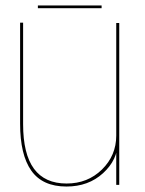

<svg xmlns="http://www.w3.org/2000/svg" viewBox="-20 -676 531 702"><path d="M405 0H416V-592H405V-107.5ZM64.5 -593H53.5V-224Q53.5 -110 94.5 -52Q135.5 6 223 6Q303.5 6 357 -43Q410.5 -92 410.5 -156.5L405 -180Q405 -107.5 352.8 -56.2Q300.5 -5 223.5 -5Q144 -5 104.2 -59Q64.5 -113 64.5 -222ZM118.5 -646H351.5V-656H118.5Z"/></svg>

Font: Anybody UltraCondensed Thin Thin
Style: Regular
Weight: 250
Version: Version 1.111